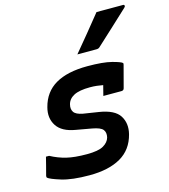

<svg xmlns="http://www.w3.org/2000/svg" viewBox="-119 -900 886 1004"><g transform="rotate(-15 324.0 -398.5)"><path d="M377 -545Q462 -545 508 -533Q554 -521 562 -513Q565 -509 562 -501L531 -384Q528 -373 516 -373H418L420 -381Q424 -395 426.5 -406.5Q429 -418 432 -428Q416 -431 399 -433Q382 -435 362 -435Q304 -435 274.5 -419.5Q245 -404 238 -375Q232 -351 243 -334.5Q254 -318 291 -311L374 -298Q457 -285 483.5 -243Q510 -201 496 -145Q476 -66 411 -28.5Q346 9 242 9Q147 9 90.5 -8.5Q34 -26 22 -37Q20 -40 21 -47Q29 -76 34.5 -98.5Q40 -121 46 -144H63Q104 -122 147 -111.5Q190 -101 257 -101Q319 -101 346.5 -117Q374 -133 381 -158Q387 -184 374.5 -200Q362 -216 317 -224L233 -239Q160 -251 132.5 -293.5Q105 -336 120 -392Q140 -470 204.5 -507.5Q269 -545 377 -545ZM497 -806H641Q647 -806 648 -800.5Q649 -795 643 -790Q597 -747 557 -710Q517 -673 466 -626Q459 -618 447 -618H343Q381 -664 420 -711Q459 -758 497 -806Z"/></g></svg>

Font: Recursive Mn Lnr St SmB
Style: Italic
Weight: 600
Italic angle: -15°
Monospace: yes
Version: Version 1.079;hotconv 1.0.112;makeotfexe 2.5.65598; ttfautoh